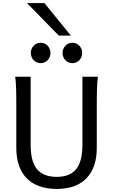

<svg xmlns="http://www.w3.org/2000/svg" viewBox="-20 -1209 743 1241"><path d="M512.7 -712.9V-273.4C512.7 -146 472.7 -65.9 346.7 -65.9C218.3 -65.9 178.2 -146 178.2 -273.4V-712.9H78.1C85 -673.8 85.4 -596.7 85.4 -500.5V-251.5C85.4 -92.8 168.5 12.2 346.7 12.2C522.9 12.2 605.5 -92.8 605.5 -251.5V-500.5C605.5 -601.6 606.4 -673.8 612.8 -712.9ZM384.3 -866.7C384.3 -830.6 411.6 -800.8 447.8 -800.8C484.4 -800.8 511.2 -830.6 511.2 -866.7C511.2 -902.8 484.4 -932.6 447.8 -932.6C411.6 -932.6 384.3 -902.8 384.3 -866.7ZM179.2 -866.7C179.2 -830.6 206.5 -800.8 242.7 -800.8C279.3 -800.8 306.2 -830.6 306.2 -866.7C306.2 -902.8 279.3 -932.6 242.7 -932.6C206.5 -932.6 179.2 -902.8 179.2 -866.7ZM154.8 -1189 359.9 -979H438L267.1 -1189Z"/></svg>

Font: Andika
Style: Regular
Weight: 400
Designer: Victor Gaultney, Annie Olsen, Julie Remington, Don Collingsworth, Eric Hays
Foundry: SIL International
Version: Version 1.000